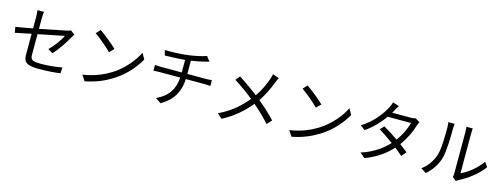

<svg xmlns="http://www.w3.org/2000/svg" viewBox="-16 -1730 7033 2689"><g transform="rotate(15 3500.0 -385.0)"><path d="M886 -575 827 -621C815 -614 796 -608 774 -603C732 -594 557 -558 387 -525V-681C387 -710 389 -744 394 -773H299C304 -744 306 -711 306 -681V-510C200 -490 105 -473 60 -467L75 -384L306 -432V-129C306 -30 340 18 526 18C651 18 751 10 840 -2L844 -88C744 -69 648 -59 532 -59C412 -59 387 -81 387 -150V-448L765 -524C735 -464 662 -354 587 -286L657 -244C737 -327 816 -452 862 -535C868 -548 879 -565 886 -575Z M1227 -733 1170 -672C1244 -622 1369 -515 1419 -463L1482 -526C1426 -582 1298 -686 1227 -733ZM1141 -63 1194 19C1360 -12 1487 -73 1587 -136C1738 -231 1855 -367 1923 -492L1875 -577C1817 -454 1695 -306 1541 -209C1446 -150 1316 -89 1141 -63Z M2088 -457V-374C2112 -376 2146 -378 2178 -378H2475C2463 -199 2380 -87 2222 -14L2301 41C2473 -59 2546 -191 2557 -378H2836C2861 -378 2891 -376 2913 -374V-457C2892 -455 2856 -453 2834 -453H2558V-645C2630 -656 2707 -671 2757 -684C2771 -688 2791 -693 2813 -699L2760 -768C2711 -747 2593 -723 2502 -710C2394 -696 2242 -692 2166 -695L2186 -621C2263 -622 2376 -625 2477 -635V-453H2176C2146 -453 2111 -455 2088 -457Z M3281 -611 3229 -548C3325 -488 3437 -406 3511 -346C3412 -225 3289 -114 3114 -32L3183 30C3357 -60 3481 -179 3575 -292C3661 -218 3737 -147 3811 -62L3874 -131C3803 -208 3717 -286 3627 -360C3694 -457 3744 -567 3777 -655C3785 -676 3799 -710 3810 -728L3718 -760C3714 -738 3705 -706 3698 -686C3668 -601 3627 -506 3562 -413C3483 -474 3367 -556 3281 -611Z M4227 -733 4170 -672C4244 -622 4369 -515 4419 -463L4482 -526C4426 -582 4298 -686 4227 -733ZM4141 -63 4194 19C4360 -12 4487 -73 4587 -136C4738 -231 4855 -367 4923 -492L4875 -577C4817 -454 4695 -306 4541 -209C4446 -150 4316 -89 4141 -63Z M5536 -785 5445 -814C5439 -788 5423 -753 5413 -735C5366 -644 5264 -494 5092 -387L5159 -335C5271 -412 5360 -510 5424 -600H5762C5742 -518 5691 -410 5626 -323C5556 -372 5481 -420 5415 -458L5361 -403C5425 -363 5501 -311 5573 -259C5483 -162 5355 -70 5186 -18L5258 44C5427 -19 5550 -111 5639 -210C5680 -177 5718 -146 5748 -119L5807 -188C5775 -214 5735 -245 5693 -276C5769 -378 5823 -495 5849 -587C5855 -603 5864 -627 5873 -641L5807 -681C5790 -674 5768 -671 5741 -671H5470L5491 -707C5501 -725 5519 -759 5536 -785Z M6524 -21 6577 23C6584 17 6595 9 6611 0C6727 -57 6866 -160 6952 -277L6905 -345C6828 -232 6705 -141 6613 -99C6613 -130 6613 -613 6613 -676C6613 -714 6616 -742 6617 -750H6525C6526 -742 6530 -714 6530 -676C6530 -613 6530 -123 6530 -77C6530 -57 6528 -37 6524 -21ZM6066 -26 6141 24C6225 -45 6289 -143 6319 -250C6346 -350 6350 -564 6350 -675C6350 -705 6354 -735 6355 -747H6263C6267 -726 6270 -704 6270 -674C6270 -563 6269 -363 6240 -272C6210 -175 6150 -86 6066 -26Z"/></g></svg>

Font: ChiuKong Gothic CL
Style: Regular
Weight: 400
Designer: Ryoko NISHIZUKA 西塚涼子 (kana, bopomofo & ideographs); Paul D. Hunt (Latin, Greek & Cyrillic); Sandoll Communications 산돌커뮤니
Foundry: Adobe
Version: Version 1.300